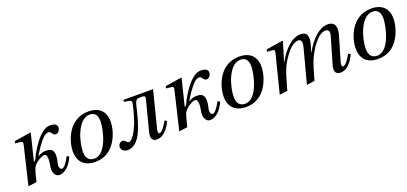

<svg xmlns="http://www.w3.org/2000/svg" viewBox="14 -1235 4199 1980"><g transform="rotate(-20 2113.5 -245.0)"><path d="M98 12 190 0 196 -23C200 -39 221 -126 233 -148C258 -195 335 -235 355 -235C385 -235 389 -211 389 -180C389 -137 377 -103 377 -73C377 -35 396 12 439 12C511 12 565 -56 599 -132L575 -146C557 -111 515 -40 487 -40C464 -40 459 -61 459 -85C459 -104 475 -144 475 -188C475 -236 460 -271 395 -271C361 -271 334 -264 302 -243V-246C328 -290 370 -360 424 -414C438 -428 458 -441 482 -441C512 -441 512 -395 548 -395C576 -395 597 -428 597 -453C597 -485 572 -502 520 -502C489 -502 449 -489 395 -433C343 -379 281 -280 262 -228L241 -205H237L309 -497L304 -502L126 -474L120 -451L175 -445C205 -442 204 -434 195 -395Z M650 -169C650 -62 708 12 834 12C943 12 1013 -42 1060 -116C1106 -188 1123 -273 1123 -327C1123 -465 1025 -502 944 -502C707 -502 650 -255 650 -169ZM747 -129C747 -237 811 -467 943 -467C1004 -467 1026 -424 1026 -362C1026 -291 974 -23 837 -23C779 -23 747 -58 747 -129Z M1120 -43C1120 -14 1149 12 1189 12C1333 12 1387 -214 1429 -392C1439 -434 1450 -455 1485 -455H1520C1536 -455 1551 -450 1545 -424L1458 -86C1443 -29 1456 12 1510 12C1582 12 1638 -56 1672 -132L1648 -146C1630 -111 1586 -40 1558 -40C1538 -40 1540 -63 1548 -95L1648 -490H1324L1319 -470L1377 -460C1391 -457 1406 -450 1400 -425C1400 -425 1374 -294 1335 -203C1311 -147 1268 -62 1228 -62C1202 -62 1202 -96 1168 -96C1139 -96 1120 -71 1120 -43Z M1753 12 1845 0 1851 -23C1855 -39 1876 -126 1888 -148C1913 -195 1990 -235 2010 -235C2040 -235 2044 -211 2044 -180C2044 -137 2032 -103 2032 -73C2032 -35 2051 12 2094 12C2166 12 2220 -56 2254 -132L2230 -146C2212 -111 2170 -40 2142 -40C2119 -40 2114 -61 2114 -85C2114 -104 2130 -144 2130 -188C2130 -236 2115 -271 2050 -271C2016 -271 1989 -264 1957 -243V-246C1983 -290 2025 -360 2079 -414C2093 -428 2113 -441 2137 -441C2167 -441 2167 -395 2203 -395C2231 -395 2252 -428 2252 -453C2252 -485 2227 -502 2175 -502C2144 -502 2104 -489 2050 -433C1998 -379 1936 -280 1917 -228L1896 -205H1892L1964 -497L1959 -502L1781 -474L1775 -451L1830 -445C1860 -442 1859 -434 1850 -395Z M2305 -169C2305 -62 2363 12 2489 12C2598 12 2668 -42 2715 -116C2761 -188 2778 -273 2778 -327C2778 -465 2680 -502 2599 -502C2362 -502 2305 -255 2305 -169ZM2402 -129C2402 -237 2466 -467 2598 -467C2659 -467 2681 -424 2681 -362C2681 -291 2629 -23 2492 -23C2434 -23 2402 -58 2402 -129Z M2856 12 2943 0C2972 -102 2988 -160 3009 -213C3043 -300 3141 -450 3224 -450C3254 -450 3270 -428 3254 -366L3180 -86L3154 12L3241 0C3270 -102 3286 -160 3312 -221C3349 -306 3440 -450 3524 -450C3557 -450 3571 -423 3558 -380L3472 -86C3454 -24 3474 12 3524 12C3597 12 3653 -56 3687 -132L3663 -146C3645 -111 3601 -40 3573 -40C3553 -40 3554 -63 3563 -95L3640 -357C3663 -436 3650 -502 3567 -502C3477 -502 3386 -419 3314 -290H3310L3330 -353C3360 -449 3340 -502 3270 -502C3178 -502 3085 -416 3016 -290H3013L3076 -497L3071 -502L2890 -474L2884 -450L2945 -445C2969 -443 2967 -429 2959 -397Z M3754 -169C3754 -62 3812 12 3938 12C4047 12 4117 -42 4164 -116C4210 -188 4227 -273 4227 -327C4227 -465 4129 -502 4048 -502C3811 -502 3754 -255 3754 -169ZM3851 -129C3851 -237 3915 -467 4047 -467C4108 -467 4130 -424 4130 -362C4130 -291 4078 -23 3941 -23C3883 -23 3851 -58 3851 -129Z"/></g></svg>

Font: Heuristica
Style: Italic
Weight: 400
Italic angle: -13°
Version: Version 1.0.1